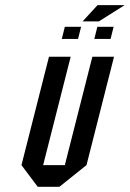

<svg xmlns="http://www.w3.org/2000/svg" viewBox="-20 -718 499 738"><path d="M168.3 -500H251.7L145.8 -83.3H229.2L335 -500H418.3L312.5 -83.3L208.3 0H125L62.5 -83.3ZM280 -568.3H217.5L229.2 -615H291.7ZM405 -568.3H342.5L354.2 -615H416.7ZM297.5 -635.8 355 -698.3H459.2L360 -635.8Z"/></svg>

Font: Yulong
Style: Italic
Weight: 400
Italic angle: -14.25°
Designer: GGBotNet
Foundry: f0n7.com
Version: 1.00